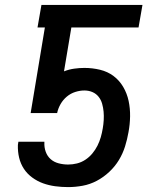

<svg xmlns="http://www.w3.org/2000/svg" viewBox="-20 -755 640 783"><path d="M258 8Q231 8 205 4.5Q179 1 155.5 -7.5Q132 -16 111.5 -31Q91 -46 77.5 -66.5Q64 -87 58 -112Q52 -137 53 -164L55 -177H161V-174Q160 -154 166.5 -136Q173 -118 186.5 -106Q200 -94 219 -89Q238 -84 258 -84Q276 -84 294 -88.5Q312 -93 328 -103.5Q344 -114 356.5 -129Q369 -144 377.5 -161Q386 -178 391 -195.5Q396 -213 399 -231Q402 -248 403 -265.5Q404 -283 402.5 -299.5Q401 -316 396.5 -332Q392 -348 382 -360.5Q372 -373 357 -379.5Q342 -386 324 -386Q306 -386 287 -380Q268 -374 252.5 -361Q237 -348 227 -330.5Q217 -313 213 -294H105L163 -643H133L149 -735H561L545 -643H271L241 -464Q261 -472 282.5 -475Q304 -478 324 -478Q357 -478 388 -470.5Q419 -463 443 -445Q467 -427 482.5 -400.5Q498 -374 504.5 -343.5Q511 -313 510.5 -280.5Q510 -248 504 -216Q499 -187 490 -158Q481 -129 465 -102.5Q449 -76 425.5 -54Q402 -32 374.5 -17.5Q347 -3 317 2.5Q287 8 258 8Z"/></svg>

Font: Iosevka SS04 SmBd Ex Obl
Style: Regular
Weight: 600
Width: 7
Italic angle: -9°
Monospace: yes
Designer: Belleve Invis
Foundry: Belleve Invis
Version: Version 19.0.0; ttfautohint (v1.8.4)